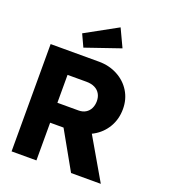

<svg xmlns="http://www.w3.org/2000/svg" viewBox="-166 -1060 1033 1177"><g transform="rotate(20 351.0 -471.5)"><path d="M48 0V-700H363Q430 -700 484.5 -671Q539 -642 570 -591.5Q601 -541 601 -477Q601 -411 570 -358.5Q539 -306 485 -276Q431 -246 363 -246H210V0ZM436 0 258 -316 432 -341 630 0ZM210 -376H348Q374 -376 393.5 -387.5Q413 -399 423.5 -420Q434 -441 434 -468Q434 -495 422 -515.5Q410 -536 387.5 -547Q365 -558 333 -558H210ZM244 -748 207 -828 416 -943 471 -826Z"/></g></svg>

Font: Our Lexend
Style: Bold
Weight: 700
Designer: Bonnie Shaver-Troup, Thomas Jockin
Foundry: Lexend
Version: Version 1.007